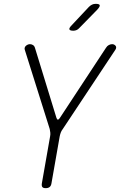

<svg xmlns="http://www.w3.org/2000/svg" viewBox="-20 -970 640 1000"><path d="M218 10Q205 10 200.5 4Q196 -2 198 -15L241 -260Q243 -270 242 -279.5Q241 -289 239 -298L109 -711Q107 -717 109 -722.5Q111 -728 115 -731.5Q119 -735 124.5 -737.5Q130 -740 136 -740Q144 -740 151.5 -735.5Q159 -731 162 -721L274 -356Q277 -347 281.5 -347Q286 -347 292 -356L532 -721Q538 -731 547 -735.5Q556 -740 564 -740Q570 -740 574.5 -737.5Q579 -735 582 -731.5Q585 -728 585 -722.5Q585 -717 581 -711L307 -298Q300 -289 296.5 -279.5Q293 -270 291 -260L248 -15Q246 -2 238.5 4Q231 10 218 10ZM362 -810Q344 -810 341.5 -817Q339 -824 353 -838L443 -934Q451 -942 459.5 -946Q468 -950 478 -950Q498 -950 499.5 -942.5Q501 -935 486 -919L393 -824Q387 -817 379 -813.5Q371 -810 362 -810Z"/></svg>

Font: Maple Mono NL Thin
Style: Italic
Weight: 250
Italic angle: -10°
Monospace: yes
Designer: subframe7536
Version: Version 7.000